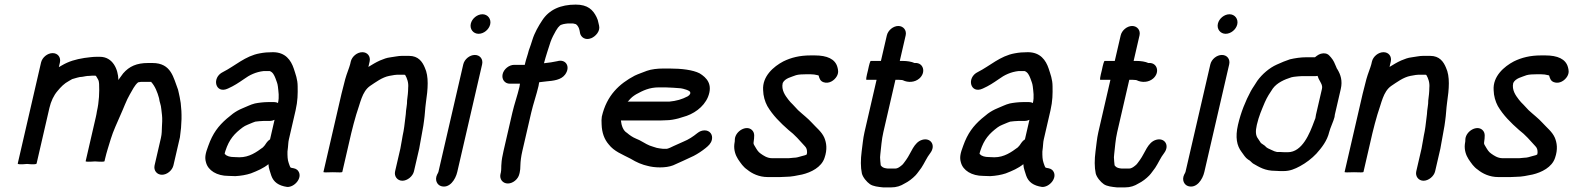

<svg xmlns="http://www.w3.org/2000/svg" viewBox="-20 -742 6842 835"><path d="M209 -511C186.5 -511 163.7 -492.5 158.5 -470L57.2 -31C56.2 -27 69.7 -26.3 97.7 -29C124.4 -26.3 138.2 -27 139.2 -31L195 -273C201.6 -301.5 213.7 -327.1 229.9 -346C244.8 -364 259.2 -379 280 -390L293.9 -398C306.7 -401 322.8 -408 338.2 -408C350.9 -410.2 356.8 -412 369.1 -412C373.3 -412.7 377.3 -413 381.3 -413H394.3C397.4 -413 399.6 -408.3 401.5 -405C409.5 -391.3 409.4 -392.5 411 -377C412.5 -342.3 411.4 -300.6 401.3 -257C400.5 -250.3 398.9 -242.3 396.8 -233L352.5 -41C351.8 -38.3 365.4 -38 393.2 -40C420.1 -38 433.8 -38.3 434.5 -41L436.8 -51C443.8 -81.4 453.1 -108.6 461.9 -138C471.7 -170.7 490.8 -211.3 503.6 -241C515.3 -266.1 530.7 -308.4 544.4 -331C555.3 -349.3 565.2 -371.5 580.7 -384L593.1 -386H638.1L637.9 -385C654.1 -367.7 664.9 -340.2 671.7 -315C673.6 -297 680.1 -287.6 681.6 -267C683.8 -245.5 686.1 -236.8 685.4 -214L684.3 -192C683.4 -173.9 684.3 -161.7 679.8 -142L652.3 -23C647.2 -0.8 662.3 18 684.3 18C706.4 18 729.2 -0.8 734.3 -23L762.5 -145C770.8 -201.5 771.5 -249.4 765.9 -294L761.6 -319C759.6 -331 756.4 -341.1 754.3 -352C734 -403.5 725.8 -468 643 -468H624C574.2 -468 542.2 -453.4 515.7 -423L499.6 -401C498.4 -399 496.9 -396.7 495 -394C494.1 -440.3 470.7 -495 414.3 -495H400.3C381.3 -495 364.9 -491.9 347.1 -490C308.6 -483.8 280.2 -475.6 249.7 -458L235.9 -450L240.5 -470C245.7 -492.5 231.5 -511 209 -511Z M971.4 -357C998.4 -369.1 1016.7 -381.4 1040.9 -398C1064.7 -415.6 1092.8 -429.3 1127 -433H1153C1166.6 -428.1 1172.6 -415.1 1177.8 -402C1181.8 -389.4 1187 -380.4 1188.5 -366C1190.8 -343.4 1195.3 -321.7 1188.9 -294C1184.2 -296.7 1178.8 -298 1172.8 -298H1144.8C1127.8 -298 1102.7 -295.1 1088.4 -292C1068.3 -287 1053.9 -278.4 1034.6 -271C1019.9 -265 1006.1 -257.3 993.3 -248L966.2 -226C929.9 -194.4 905.3 -162.5 885.9 -108C873.4 -74.9 869.4 -57 876.1 -35C885.3 -0.9 922.5 23 973.7 23C983.5 23.7 993.5 24 1003.5 24C1027.6 22.7 1051 18.7 1071.2 12C1099.1 1.1 1125.2 -9.9 1147.5 -28C1148.3 -8.1 1155.3 4.8 1159.9 22C1169.8 49.9 1191.4 65.5 1228.6 71C1260.8 72.9 1296.5 31.5 1277.8 3C1270.5 -8.1 1261.6 -9.6 1247.8 -12L1245 -13H1244C1239.9 -18.3 1237.9 -27.7 1235.6 -33C1230.4 -47.3 1230 -63.8 1230.2 -83L1232.3 -101C1233.9 -113.3 1233.2 -122 1236.4 -136L1265.5 -262C1275 -303.3 1275.1 -334.2 1274.5 -366C1274.5 -397.4 1265.1 -419.7 1257.5 -444C1245.3 -480 1221.7 -515 1166.9 -515C1145.8 -515 1129 -513.7 1109.7 -510C1046.2 -498.6 1002.4 -455.4 950 -429C898.3 -404.4 917.1 -331.2 971.4 -357ZM1174 -221 1154.4 -136C1148.1 -132 1143 -127 1138.9 -121L1131.4 -110C1129.4 -107.3 1126.8 -104.3 1123.3 -101C1095.6 -80.5 1064.2 -58 1021.4 -58C1012.7 -58 1004.5 -58.3 996.6 -59C981.5 -59 965.6 -63 959.4 -71L957.6 -72C957.1 -72.7 957 -73.7 957.3 -75L958 -78C958.3 -79.3 959.1 -81.8 960.2 -85.5C976.8 -137 1000.2 -161.7 1035.4 -188C1046.2 -196.8 1068.2 -203.6 1079.3 -209L1090.2 -213C1097.9 -214.2 1117.8 -216 1125.9 -216H1153.9C1160.5 -216 1167.3 -217.7 1174 -221Z M1505.4 -474 1502.9 -463C1501.7 -457.7 1500.3 -453.3 1498.9 -450C1490.3 -425.9 1483 -407.1 1475.8 -376C1471.9 -362 1468.3 -348 1465.1 -334L1386.6 6C1386.2 8 1399.7 8.3 1427.4 7C1454.4 8.3 1468.2 8 1468.6 6L1507.6 -163C1513.4 -188.1 1522.7 -221.4 1529.3 -244C1547.3 -294.5 1554 -343 1589 -368C1613.7 -384.3 1641.7 -406 1673.1 -412L1696 -416C1700.2 -416.7 1703.9 -417 1707.3 -417H1739.3C1739.9 -417 1740.5 -416.7 1741 -416H1742C1750.2 -402.4 1757.5 -382.5 1755.1 -360C1755 -341.4 1753 -324.5 1750.4 -305C1751.3 -288.3 1744.9 -263.2 1744.8 -246L1742.6 -228C1739.7 -203.5 1737.1 -178.1 1731.1 -152C1730.5 -146.7 1729.6 -141 1728.2 -135C1725.5 -123.4 1723.9 -107.7 1721.2 -96L1698.3 3C1693.3 24.6 1707.9 44 1729.8 44C1751.8 44 1775.3 24.6 1780.3 3L1803.2 -96C1805.9 -107.9 1807.5 -123.5 1810.2 -135C1811.9 -142.3 1813.1 -149.3 1814 -156C1815.6 -162.7 1816.7 -169 1817.4 -175C1818.8 -181 1820 -187.7 1821 -195L1824.1 -217C1828.2 -244.8 1828.4 -268.1 1832.3 -296C1841 -354.8 1845.7 -409.6 1827.4 -448C1816.8 -473.7 1799.1 -499 1759.2 -499H1727.2C1711.4 -499 1694.8 -494.6 1679.8 -493C1658.7 -490.3 1651.2 -486.1 1632.6 -479C1613.4 -470.4 1599.9 -461.7 1582.1 -451L1587.4 -474C1592.6 -496.5 1578.4 -515 1555.9 -515C1533.4 -515 1510.6 -496.5 1505.4 -474Z M1994.7 -462 1886.6 6C1886 8.8 1882.6 13.9 1881.1 17C1869.4 41.2 1881.4 62.4 1898.4 67.5C1934.5 78.4 1960.9 39.5 1968.6 6L2076.7 -462C2081.9 -484.5 2067.6 -503 2045.1 -503C2022.6 -503 1999.9 -484.5 1994.7 -462ZM2027.5 -639C2022.1 -615.7 2038 -595 2061.4 -595C2083.8 -595 2106.6 -613.5 2111.8 -636C2117.2 -659.3 2101.3 -680 2078 -680C2055.5 -680 2032.7 -661.5 2027.5 -639Z M2197.3 -378H2241.3C2240.9 -373.3 2240.1 -368.7 2239 -364C2230.6 -327.6 2216.8 -289.5 2208.2 -252L2169.9 -86C2165.4 -66.6 2161.2 -44.6 2160.7 -29C2159.3 -19.4 2160.9 -3.9 2158.2 8L2156.5 15C2151.4 37.2 2166.5 56 2188.6 56C2210.6 56 2233.4 37.2 2238.5 15L2240.2 8C2242.2 -0.7 2243.1 -10.7 2243.1 -22C2243.7 -41.7 2246.1 -61 2251.6 -85L2290.2 -252C2299 -290.2 2313.3 -330.4 2322 -368C2322.5 -373.3 2323.4 -378.7 2324.7 -384C2326.8 -384.7 2328.6 -385 2329.9 -385C2338.7 -385.7 2347.3 -386.7 2355.6 -388C2387.5 -390.8 2420.1 -394.3 2437.4 -417.5C2462.8 -451.5 2440.8 -486.7 2403.9 -476C2385.5 -472.1 2367.8 -469.1 2345.8 -467L2346.3 -469C2347.8 -475.7 2349.8 -483 2352.4 -491L2360.4 -517C2362.7 -524.3 2365 -531.3 2367.2 -538L2374.3 -560C2380.4 -577.2 2389.5 -594 2397.4 -608L2406.6 -622C2407.6 -623.3 2409.8 -625.7 2413.2 -629C2418.8 -636.7 2439.2 -638.9 2449.8 -640H2471.8C2474.3 -639.3 2477.1 -638.7 2480.3 -638C2481.6 -638 2483.5 -637.3 2485.8 -636C2493.7 -629.8 2498.5 -619.9 2500.6 -609L2502.8 -597C2506.5 -581.2 2524.4 -564.9 2551.5 -576C2569 -583.2 2591.2 -605.6 2585.5 -630L2583 -641C2581.3 -651 2578.4 -660 2574.2 -668C2558.6 -699.4 2536.3 -722 2483.7 -722C2417.7 -722 2368.1 -699.9 2337.8 -653C2322 -629.2 2304.6 -599.1 2295.4 -569L2288.3 -547C2285.1 -539 2282.2 -530.7 2279.5 -522C2275.6 -505 2267.9 -484.8 2264.3 -469L2262.2 -460H2216.2C2194 -460 2170.9 -441.6 2165.9 -419.5C2160.8 -397.4 2175 -378 2197.3 -378Z M2709.3 -300 2713 -303C2725.7 -318.1 2732.5 -323.3 2746.6 -332C2776.3 -348.2 2803.6 -362 2845.6 -362H2873.6C2885.6 -362 2931.8 -359.1 2940.7 -358C2949 -357 2983.4 -348.4 2981.5 -340C2981.9 -338.7 2982.3 -337.7 2982.8 -337C2982.6 -336.3 2982.2 -335.7 2981.3 -335C2980 -329.3 2974.7 -325.4 2970.6 -323C2945.9 -310 2922.2 -303.1 2890.3 -300ZM3044.4 -175C3033.1 -175 3022.5 -171 3012.6 -163C2994.4 -148.2 2974.9 -135.2 2952.1 -126L2909.7 -107C2899.6 -102.5 2891.9 -97.6 2880.9 -95H2861.9C2848.9 -96.2 2846.1 -97.2 2835.9 -99L2820 -104C2815.7 -105.3 2810.7 -107 2805.2 -109C2789.5 -114.7 2763.8 -133.1 2746.1 -139C2731 -145.2 2718.3 -154.2 2706.9 -164C2690.1 -173.5 2682.6 -196.1 2680.3 -218H2850.3C2859 -218 2867.7 -218.3 2876.6 -219C2895.2 -219 2914.1 -222.8 2930.4 -227L2949.8 -233C2994.8 -244.5 3039.9 -275 3058.9 -320C3081.6 -376.1 3052.3 -404.8 3022.7 -423C2993.6 -438 2944.1 -444 2892.5 -444H2864.5C2839.7 -444 2812.7 -441.1 2793.2 -434C2776.8 -427.3 2755.9 -420.6 2740.3 -413C2673.7 -377.9 2618.7 -327.8 2597.3 -235C2595.8 -225.7 2595.5 -214.3 2596.4 -201C2597.6 -164.2 2608.4 -135.8 2627.3 -114C2650.8 -83.5 2684.8 -71.5 2722 -52L2741.5 -41C2752.3 -34.9 2766.8 -29.2 2779.8 -25L2794.8 -21C2824.6 -12.3 2875.3 -10.3 2907.3 -23C2937.1 -36.4 2967.5 -49.8 2996.8 -64C3014.3 -73 3033.8 -85.9 3048.6 -98C3060.5 -107.6 3072.2 -117.9 3075.9 -134C3081.1 -156.5 3066.9 -175 3044.4 -175Z M3535.8 -415C3537.1 -415 3538.4 -414.7 3539.6 -414L3540.3 -413C3544 -399.6 3547.4 -389.5 3561.3 -384.5C3585 -375.9 3609 -392.3 3619.3 -410.5C3628 -425.9 3625 -438.4 3621.9 -450C3612.3 -485.5 3576.7 -501 3523.7 -501H3504.7C3458.3 -501 3420.6 -491.7 3386.7 -475C3344.4 -452.7 3294.6 -410.3 3298.8 -350C3299.3 -324.7 3306.5 -300.5 3316.9 -281C3340.3 -240.8 3374 -207.7 3408.9 -177C3437.4 -155.4 3457.7 -130.9 3480.5 -106C3487.8 -98.5 3490.2 -90.2 3489.8 -77L3488.2 -70C3485.9 -68.7 3483.6 -67.7 3481.5 -67L3466.5 -63C3454.6 -59.7 3444.9 -56 3431.9 -56C3425.1 -55.3 3418 -54.7 3410.5 -54H3337.5C3315.9 -54 3299.7 -65.9 3288.1 -74C3277.1 -81.2 3270.8 -92.5 3264 -104C3260.9 -109 3255.8 -116 3257.2 -122C3260.5 -147.1 3263.6 -163.8 3250.3 -176.5C3226.2 -199.3 3179.8 -172.7 3175.9 -138C3176 -131.5 3175.3 -122.7 3173.6 -115C3170.7 -89.7 3178.5 -67.4 3189.5 -50C3201.9 -31.9 3211.7 -16.4 3229.9 -4C3250.4 12.9 3281.2 28 3318.5 28H3372.5C3379.9 28 3387.6 27.7 3395.8 27C3423.4 27 3445.6 21.3 3468.1 17C3507.4 7.7 3552.3 -14.6 3565.7 -55C3579 -93.1 3573.9 -121.1 3565 -143C3553.5 -169.4 3529.7 -187.1 3511 -208C3493.9 -227.2 3470.6 -244.4 3450.7 -263L3428.3 -287C3421.1 -293.7 3414.5 -301 3408.3 -309C3395.5 -325.8 3376.9 -350.3 3384 -381C3394.2 -402.3 3421.7 -406.9 3441.8 -415C3452.4 -418.3 3472.1 -419 3485.7 -419H3504.7C3517 -419 3525.3 -417.5 3535.8 -415Z M3836.8 -588 3811.1 -477H3767.1C3764.5 -477 3760.3 -463.3 3754.7 -436C3747.7 -408.7 3745.5 -395 3748.2 -395H3792.2L3739.6 -167C3733 -138.5 3731.2 -110 3727.4 -84C3722.7 -48.3 3722.5 -14.9 3728.2 12C3732.2 28.9 3749.4 49.3 3763.4 59C3777.5 68.5 3798.8 70.7 3821.1 73H3855.1C3879.1 73 3897 66.6 3914.1 56C3930.8 47.9 3948.4 34.3 3961.2 21C3970.4 11.6 3978 -1.1 3986.8 -12C4000 -31.6 4010.8 -57.6 4025.5 -76C4051.7 -110.3 4027.1 -144.6 3990.9 -134C3954.1 -123.3 3943 -77.3 3920.9 -47C3912.9 -37.1 3908 -26.6 3897.6 -20C3891.8 -15.3 3882.7 -9 3874.1 -9H3841.1C3838.6 -9.7 3836 -10 3833.3 -10C3821.9 -12 3816.8 -14.6 3810.3 -23C3808.7 -32.5 3808.1 -48.3 3807.4 -58L3808.6 -72C3812.2 -101.7 3813.9 -133.8 3821.6 -167L3874.2 -395H3887.2C3890.5 -395 3895.8 -394.7 3903 -394C3904.3 -394 3905.5 -393.7 3906.7 -393C3928.7 -382.1 3958 -383.2 3978 -400.5C4008.8 -427.3 3995.4 -470.1 3960 -468H3957C3944.7 -473.9 3924.7 -477 3906.1 -477H3893.1L3918.7 -588C3923.9 -610.2 3908.8 -629 3886.7 -629C3864.6 -629 3841.9 -610.2 3836.8 -588Z M4254.4 -357C4281.4 -369.1 4299.7 -381.4 4323.9 -398C4347.7 -415.6 4375.8 -429.3 4410 -433H4436C4449.6 -428.1 4455.6 -415.1 4460.8 -402C4464.8 -389.4 4470 -380.4 4471.5 -366C4473.8 -343.4 4478.3 -321.7 4471.9 -294C4467.2 -296.7 4461.8 -298 4455.8 -298H4427.8C4410.8 -298 4385.7 -295.1 4371.4 -292C4351.3 -287 4336.9 -278.4 4317.6 -271C4302.9 -265 4289.1 -257.3 4276.3 -248L4249.2 -226C4212.9 -194.4 4188.3 -162.5 4168.9 -108C4156.4 -74.9 4152.4 -57 4159.1 -35C4168.3 -0.9 4205.5 23 4256.7 23C4266.5 23.7 4276.5 24 4286.5 24C4310.6 22.7 4334 18.7 4354.2 12C4382.1 1.1 4408.2 -9.9 4430.5 -28C4431.3 -8.1 4438.3 4.8 4442.9 22C4452.8 49.9 4474.4 65.5 4511.6 71C4543.8 72.9 4579.5 31.5 4560.8 3C4553.5 -8.1 4544.6 -9.6 4530.8 -12L4528 -13H4527C4522.9 -18.3 4520.9 -27.7 4518.6 -33C4513.4 -47.3 4513 -63.8 4513.2 -83L4515.3 -101C4516.9 -113.3 4516.2 -122 4519.4 -136L4548.5 -262C4558 -303.3 4558.1 -334.2 4557.5 -366C4557.5 -397.4 4548.1 -419.7 4540.5 -444C4528.3 -480 4504.7 -515 4449.9 -515C4428.8 -515 4412 -513.7 4392.7 -510C4329.2 -498.6 4285.4 -455.4 4233 -429C4181.3 -404.4 4200.1 -331.2 4254.4 -357ZM4457 -221 4437.4 -136C4431.1 -132 4426 -127 4421.9 -121L4414.4 -110C4412.4 -107.3 4409.8 -104.3 4406.3 -101C4378.6 -80.5 4347.2 -58 4304.4 -58C4295.7 -58 4287.5 -58.3 4279.6 -59C4264.5 -59 4248.6 -63 4242.4 -71L4240.6 -72C4240.1 -72.7 4240 -73.7 4240.3 -75L4241 -78C4241.3 -79.3 4242.1 -81.8 4243.2 -85.5C4259.8 -137 4283.2 -161.7 4318.4 -188C4329.2 -196.8 4351.2 -203.6 4362.3 -209L4373.2 -213C4380.9 -214.2 4400.8 -216 4408.9 -216H4436.9C4443.5 -216 4450.3 -217.7 4457 -221Z M4853.8 -588 4828.1 -477H4784.1C4781.5 -477 4777.3 -463.3 4771.7 -436C4764.7 -408.7 4762.5 -395 4765.2 -395H4809.2L4756.6 -167C4750 -138.5 4748.2 -110 4744.4 -84C4739.7 -48.3 4739.5 -14.9 4745.2 12C4749.2 28.9 4766.4 49.3 4780.4 59C4794.5 68.5 4815.8 70.7 4838.1 73H4872.1C4896.1 73 4914 66.6 4931.1 56C4947.8 47.9 4965.4 34.3 4978.2 21C4987.4 11.6 4995 -1.1 5003.8 -12C5017 -31.6 5027.8 -57.6 5042.5 -76C5068.7 -110.3 5044.1 -144.6 5007.9 -134C4971.1 -123.3 4960 -77.3 4937.9 -47C4929.9 -37.1 4925 -26.6 4914.6 -20C4908.8 -15.3 4899.7 -9 4891.1 -9H4858.1C4855.6 -9.7 4853 -10 4850.3 -10C4838.9 -12 4833.8 -14.6 4827.3 -23C4825.7 -32.5 4825.1 -48.3 4824.4 -58L4825.6 -72C4829.2 -101.7 4830.9 -133.8 4838.6 -167L4891.2 -395H4904.2C4907.5 -395 4912.8 -394.7 4920 -394C4921.3 -394 4922.5 -393.7 4923.7 -393C4945.7 -382.1 4975 -383.2 4995 -400.5C5025.8 -427.3 5012.4 -470.1 4977 -468H4974C4961.7 -473.9 4941.7 -477 4923.1 -477H4910.1L4935.7 -588C4940.9 -610.2 4925.8 -629 4903.7 -629C4881.6 -629 4858.9 -610.2 4853.8 -588Z M5243.7 -462 5135.6 6C5135 8.8 5131.6 13.9 5130.1 17C5118.4 41.2 5130.4 62.4 5147.4 67.5C5183.5 78.4 5209.9 39.5 5217.6 6L5325.7 -462C5330.9 -484.5 5316.6 -503 5294.1 -503C5271.6 -503 5248.9 -484.5 5243.7 -462ZM5276.5 -639C5271.1 -615.7 5287 -595 5310.4 -595C5332.8 -595 5355.6 -613.5 5360.8 -636C5366.2 -659.3 5350.3 -680 5327 -680C5304.5 -680 5281.7 -661.5 5276.5 -639Z M5710.1 -412C5712.5 -403.2 5716.7 -395 5722.1 -386C5726.6 -376.8 5732.3 -369.4 5729 -355L5703.1 -243C5702 -238.3 5701.2 -233.3 5700.6 -228C5700 -225.3 5698.4 -221.3 5695.9 -216C5675.7 -160.6 5643.2 -80 5580.5 -80H5566.5C5561.8 -80 5555.2 -80.3 5546.7 -81H5533.7C5524.8 -82.9 5520.6 -84.5 5511.5 -89C5498.4 -94.8 5488.3 -98.4 5480.9 -108C5475.9 -112 5470.1 -116 5463.7 -120C5459.3 -125.7 5456 -132.6 5451.1 -139C5440.5 -152.7 5439.5 -171.1 5445.9 -199C5454.7 -237.1 5466.9 -264.2 5480.6 -297C5491.2 -321 5502.2 -337.4 5515.4 -357C5533.7 -382 5565.8 -396.4 5596.7 -406L5607.2 -408C5615.8 -409 5633.8 -411 5642.9 -411H5701.9C5704.6 -411 5707.3 -411.3 5710.1 -412ZM5698.8 -493H5661.8C5636.4 -493 5611 -489 5589.7 -484L5562.4 -474C5552.2 -470 5542.2 -465.7 5532.4 -461C5499.8 -446.4 5468.9 -419.3 5448.3 -391C5440.3 -376.9 5427.9 -360.9 5419.9 -346C5396.7 -303 5376.5 -253.5 5363.9 -199C5351.4 -144.8 5358.8 -108.2 5379.7 -81C5388.8 -69.2 5395.5 -56.3 5408.1 -48C5416.8 -44.1 5422.4 -35.9 5429.2 -31C5456.3 -15.6 5480.5 1 5526.8 1C5535.9 1.7 5542.9 2 5547.5 2H5561.5C5590.3 2 5610.7 -7 5634 -19.5C5659.5 -33.2 5685.2 -52.8 5705.1 -74C5727.6 -99.1 5751.9 -129.7 5760.9 -168.5C5764.5 -184.1 5780 -216.5 5783.8 -233C5783.9 -236.3 5784.3 -239.7 5785.1 -243L5811 -355C5819.4 -391.5 5809.8 -417.8 5797.3 -439C5794.3 -443 5792.2 -447 5791.1 -451C5784 -467.3 5780.5 -478 5768.6 -492L5761.4 -500C5755.1 -507.3 5746.1 -510.7 5734.2 -510C5719.8 -509.2 5709.9 -502 5698.8 -493Z M5946.4 -474 5943.9 -463C5942.7 -457.7 5941.3 -453.3 5939.9 -450C5931.3 -425.9 5924 -407.1 5916.8 -376C5912.9 -362 5909.3 -348 5906.1 -334L5827.6 6C5827.2 8 5840.7 8.3 5868.4 7C5895.4 8.3 5909.2 8 5909.6 6L5948.6 -163C5954.4 -188.1 5963.7 -221.4 5970.3 -244C5988.3 -294.5 5995 -343 6030 -368C6054.7 -384.3 6082.7 -406 6114.1 -412L6137 -416C6141.2 -416.7 6144.9 -417 6148.3 -417H6180.3C6180.9 -417 6181.5 -416.7 6182 -416H6183C6191.2 -402.4 6198.5 -382.5 6196.1 -360C6196 -341.4 6194 -324.5 6191.4 -305C6192.3 -288.3 6185.9 -263.2 6185.8 -246L6183.6 -228C6180.7 -203.5 6178.1 -178.1 6172.1 -152C6171.5 -146.7 6170.6 -141 6169.2 -135C6166.5 -123.4 6164.9 -107.7 6162.2 -96L6139.3 3C6134.3 24.6 6148.9 44 6170.8 44C6192.8 44 6216.3 24.6 6221.3 3L6244.2 -96C6246.9 -107.9 6248.5 -123.5 6251.2 -135C6252.9 -142.3 6254.1 -149.3 6255 -156C6256.6 -162.7 6257.7 -169 6258.4 -175C6259.8 -181 6261 -187.7 6262 -195L6265.1 -217C6269.2 -244.8 6269.4 -268.1 6273.3 -296C6282 -354.8 6286.7 -409.6 6268.4 -448C6257.8 -473.7 6240.1 -499 6200.2 -499H6168.2C6152.4 -499 6135.8 -494.6 6120.8 -493C6099.7 -490.3 6092.2 -486.1 6073.6 -479C6054.4 -470.4 6040.9 -461.7 6023.1 -451L6028.4 -474C6033.6 -496.5 6019.4 -515 5996.9 -515C5974.4 -515 5951.6 -496.5 5946.4 -474Z M6712.8 -415C6714.1 -415 6715.4 -414.7 6716.6 -414L6717.3 -413C6721 -399.6 6724.4 -389.5 6738.3 -384.5C6762 -375.9 6786 -392.3 6796.3 -410.5C6805 -425.9 6802 -438.4 6798.9 -450C6789.3 -485.5 6753.7 -501 6700.7 -501H6681.7C6635.3 -501 6597.6 -491.7 6563.7 -475C6521.4 -452.7 6471.6 -410.3 6475.8 -350C6476.3 -324.7 6483.5 -300.5 6493.9 -281C6517.3 -240.8 6551 -207.7 6585.9 -177C6614.4 -155.4 6634.7 -130.9 6657.5 -106C6664.8 -98.5 6667.2 -90.2 6666.8 -77L6665.2 -70C6662.9 -68.7 6660.6 -67.7 6658.5 -67L6643.5 -63C6631.6 -59.7 6621.9 -56 6608.9 -56C6602.1 -55.3 6595 -54.7 6587.5 -54H6514.5C6492.9 -54 6476.7 -65.9 6465.1 -74C6454.1 -81.2 6447.8 -92.5 6441 -104C6437.9 -109 6432.8 -116 6434.2 -122C6437.5 -147.1 6440.6 -163.8 6427.3 -176.5C6403.2 -199.3 6356.8 -172.7 6352.9 -138C6353 -131.5 6352.3 -122.7 6350.6 -115C6347.7 -89.7 6355.5 -67.4 6366.5 -50C6378.9 -31.9 6388.7 -16.4 6406.9 -4C6427.4 12.9 6458.2 28 6495.5 28H6549.5C6556.9 28 6564.6 27.7 6572.8 27C6600.4 27 6622.6 21.3 6645.1 17C6684.4 7.7 6729.3 -14.6 6742.7 -55C6756 -93.1 6750.9 -121.1 6742 -143C6730.5 -169.4 6706.7 -187.1 6688 -208C6670.9 -227.2 6647.6 -244.4 6627.7 -263L6605.3 -287C6598.1 -293.7 6591.5 -301 6585.3 -309C6572.5 -325.8 6553.9 -350.3 6561 -381C6571.2 -402.3 6598.7 -406.9 6618.8 -415C6629.4 -418.3 6649.1 -419 6662.7 -419H6681.7C6694 -419 6702.3 -417.5 6712.8 -415Z"/></svg>

Font: HoneyBee
Style: BdIt
Weight: 700
Foundry: Cannot Into Space Fonts
Version: Version 0.89